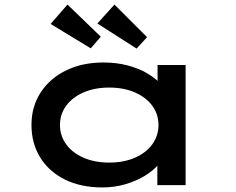

<svg xmlns="http://www.w3.org/2000/svg" viewBox="-20 -812 1033 842"><path d="M429 10Q334 10 264 -25Q194 -60 156 -122Q118 -184 118 -264Q118 -344 158 -406Q198 -468 269.5 -503Q341 -538 434 -538Q491 -538 540 -525Q589 -512 625.5 -490.5Q662 -469 683 -445Q704 -421 705 -398L671 -395V-527H794V0H670V-146L695 -136Q694 -113 672 -87.5Q650 -62 613.5 -40Q577 -18 529.5 -4Q482 10 429 10ZM459 -99Q523 -99 572 -120.5Q621 -142 648 -179.5Q675 -217 675 -264Q675 -311 648 -348Q621 -385 572 -406.5Q523 -428 459 -428Q395 -428 346 -406.5Q297 -385 270 -348Q243 -311 243 -264Q243 -217 270 -179.5Q297 -142 346 -120.5Q395 -99 459 -99ZM579 -599 407 -709 482 -792 625 -649ZM378 -600 202 -707 276 -792 422 -651Z"/></svg>

Font: Lexend Zetta Medium
Style: Regular
Weight: 500
Designer: Bonnie Shaver-Troup, Thomas Jockin
Foundry: Lexend
Version: Version 1.007